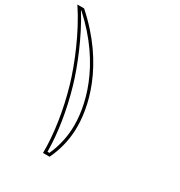

<svg xmlns="http://www.w3.org/2000/svg" viewBox="-394 -972 1098 1170"><g transform="rotate(30 155.0 -387.0)"><path d="M80.1 57H126.3C158.9 -11 177.1 -82.2 180.8 -156.5C188.8 -317.3 128.5 -589.5 -143.3 -831H-190.8C-96.2 -690.1 -21.4 -503.8 13.1 -386C57.7 -233.3 81.9 -73.6 80.1 57ZM100.1 37C99.4 -92.8 75.2 -244.9 32.3 -391.6C-0.2 -502.5 -68.4 -674 -154 -811H-150.9C111.6 -574.6 168.4 -311.5 160.8 -157.5C157.5 -90 141.1 -23.9 113.6 37Z"/></g></svg>

Font: Din Kursivschrift
Style: BreitLeftGho
Weight: 400
Version: Version 1.089